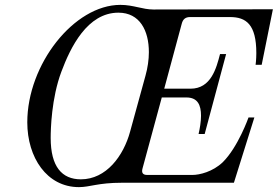

<svg xmlns="http://www.w3.org/2000/svg" viewBox="-20 -750 1140 788"><path d="M92 -248C92 -104 172 18 304 18C350 18 381 0 481 0H940L1024 -268H1000C1000 -268 957 -146 894 -84C853 -45 799 -32 770 -32H584C566 -32 560 -41 565 -59L644 -350H745C792 -350 805 -318 805 -275C805 -250 800 -222 795 -200H820L908 -528H883C868 -470 846 -386 762 -386H654L726 -653C731 -672 742 -680 760 -680H924C990 -680 1032 -650 1032 -532C1032 -505 1029 -484 1029 -484H1054L1100 -712L610 -711C564 -711 528 -730 474 -730C284 -730 92 -486 92 -248ZM188 -184C188 -219 191 -347 232 -456C269 -555 338 -698 466 -698C554 -698 591 -624 591 -536C591 -505 586 -471 577 -439L514 -210C487 -110 416 -14 312 -14C234 -14 188 -66 188 -184Z"/></svg>

Font: Old Standard
Style: Italic
Weight: 400
Italic angle: -15.2°
Designer: Alexey Kryukov <alexios@thessalonica.org.ru>
Version: Version 2.0